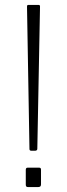

<svg xmlns="http://www.w3.org/2000/svg" viewBox="-20 -762 272 782"><path d="M132 -156Q132 -148 122 -148H108Q100 -148 100 -155L90 -735Q90 -742 95 -742H137Q143 -742 143 -736ZM147 -11Q147 -5 144 -2.5Q141 0 134 0H95Q89 0 87 -2.5Q85 -5 85 -10V-70Q85 -79 92 -79H140Q147 -79 147 -71Z"/></svg>

Font: Libre Franklin Thin
Style: Regular
Weight: 250
Designer: Pablo Impallari, Rodrigo Fuenzalida
Foundry: Impallari Type
Version: Version 1.002; ttfautohint (v1.5)